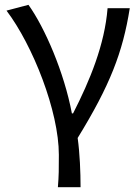

<svg xmlns="http://www.w3.org/2000/svg" viewBox="-20 -577 580 796"><path d="M220 199H314C314 137 311 60 302 -5C436 -223 489 -360 518 -543H426C414 -392 353 -244 283 -107H278C246 -277 166 -462 98 -557L7 -533C116 -389 224 -116 224 65C224 125 224 150 220 199Z"/></svg>

Font: Squished Noto Sans CJK JP Regular
Style: Regular
Weight: 400
Designer: Ryoko NISHIZUKA (kana & ideographs); Paul D. Hunt (Latin, Greek & Cyrillic); Wenlong ZHANG (bopomofo); Sandoll Communica
Foundry: Adobe Systems Incorporated
Version: Version 1.004;PS 1.004;hotconv 1.0.82;makeotf.lib2.5.63406